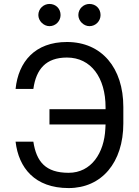

<svg xmlns="http://www.w3.org/2000/svg" viewBox="-20 -952 710 982"><path d="M150.6 -227.3H59.7C75.3 -93.8 157.7 9.9 331 9.9C500 9.9 610.8 -120.7 610.8 -321V-404.8C610.8 -605.1 500 -737.2 322.4 -737.2C159.1 -737.2 73.9 -636.4 59.7 -497.2H150.6C164.8 -598 214.5 -657.7 322.4 -657.7C446 -657.7 519.9 -554 519.9 -403.4V-393.5H233V-315.3H519.9L518.8 -293.7C513.1 -169.7 447.1 -68.2 331 -68.2C213.1 -68.2 166.2 -125 150.6 -227.3ZM176.1 -875C176.1 -845.2 203.1 -818.2 233 -818.2C265.6 -818.2 289.8 -845.2 289.8 -875C289.8 -907.7 265.6 -931.8 233 -931.8C203.1 -931.8 176.1 -907.7 176.1 -875ZM380.7 -875C380.7 -845.2 407.7 -818.2 437.5 -818.2C470.2 -818.2 494.3 -845.2 494.3 -875C494.3 -907.7 470.2 -931.8 437.5 -931.8C407.7 -931.8 380.7 -907.7 380.7 -875Z"/></svg>

Font: Margiela Sans
Style: Regular
Weight: 400
Designer: Stefan Endress, Andreas Faust
Version: Version 1.100;FEAKit 1.0